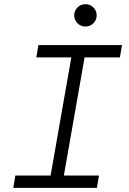

<svg xmlns="http://www.w3.org/2000/svg" viewBox="-20 -912 626 932"><path d="M44.4 0 54.7 -60.1H225.6L326.2 -633.3H156.2L166.5 -693.4H572.3L562 -633.3H390.6L290 -60.1H460.4L450.2 0ZM394.5 -783.2Q372.1 -783.2 356.2 -799.1Q340.3 -814.9 340.3 -837.4Q340.3 -860.4 356.2 -876Q372.1 -891.6 394.5 -891.6Q417.5 -891.6 433.3 -876Q449.2 -860.4 449.2 -837.4Q449.2 -814.9 433.3 -799.1Q417.5 -783.2 394.5 -783.2Z"/></svg>

Font: Cascadia Code Light
Style: Italic
Weight: 300
Italic angle: -10°
Monospace: yes
Designer: Aaron Bell
Foundry: Saja Typeworks
Version: Version 2404.023; ttfautohint (v1.8.4)